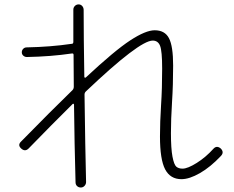

<svg xmlns="http://www.w3.org/2000/svg" viewBox="-20 -793 1040 855"><path d="M73.2 -162.1Q207 -298.8 302.7 -391.6Q308.6 -397.5 308.6 -407.2Q308.6 -429.7 308.1 -476.6Q307.6 -523.4 307.6 -548.8Q307.6 -556.6 298.8 -554.7Q206.1 -541 99.6 -539.1Q90.8 -539.1 84 -544.9Q77.1 -550.8 77.1 -560.1Q77.1 -569.3 83.5 -575.7Q89.8 -582 98.6 -582Q205.1 -584 297.9 -597.7H298.8Q306.6 -597.7 306.6 -606.4V-750Q306.6 -759.8 313.5 -766.6Q320.3 -773.4 330.1 -773.4Q339.8 -773.4 346.2 -766.1Q352.5 -758.8 352.5 -749Q352.5 -627.9 355.5 -450.2Q355.5 -448.2 357.9 -447.3Q360.4 -446.3 362.3 -448.2Q491.2 -568.4 560.1 -613.3Q628.9 -658.2 668.9 -658.2Q713.9 -658.2 732.4 -623Q751 -587.9 751 -501Q751 -415 746.1 -338.9Q741.2 -261.7 741.2 -200.2Q741.2 -131.8 748 -95.7Q754.9 -59.6 765.1 -50.8Q775.4 -42 793 -42Q815.4 -42 856 -67.4Q896.5 -92.8 930.7 -130.9Q945.3 -146.5 962.9 -131.8Q979.5 -115.2 963.9 -98.6Q917 -48.8 870.1 -22Q823.2 4.9 788.1 4.9Q738.3 4.9 715.3 -39.1Q692.4 -83 692.4 -185.5Q692.4 -249 697.3 -326.2Q702.1 -398.4 702.1 -487.3Q702.1 -565.4 692.9 -588.9Q683.6 -612.3 660.2 -612.3Q600.6 -612.3 362.3 -385.7Q356.4 -379.9 356.4 -372.1Q359.4 -136.7 363.3 17.6Q363.3 27.3 356.4 34.7Q349.6 42 339.8 42Q330.1 42 323.2 35.6Q316.4 29.3 316.4 18.6Q311.5 -154.3 309.6 -327.1Q309.6 -329.1 307.6 -330.6Q305.7 -332 303.7 -330.1Q208 -235.4 107.4 -131.8Q91.8 -116.2 74.7 -131.3Q57.6 -146.5 73.2 -162.1Z"/></svg>

Font: Rounded-X Mgen+ 2m light
Style: Regular
Weight: 200
Designer: [Source Han Sans]
Ryoko NISHIZUKA  (kana & ideographs); Paul D. Hunt (Latin, Greek & Cyrillic); Wenlong ZHANG  (bopomofo
Version: Version 1.059.20150602